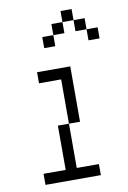

<svg xmlns="http://www.w3.org/2000/svg" viewBox="-85 -802 570 854"><g transform="rotate(-10 200.0 -375.0)"><path d="M150 -250V-50H50V0H300V-50H200V-250ZM100 -450H200V-250H250V-500H100ZM150 -600H200V-650H150ZM200 -650H250V-700H200ZM250 -700H300V-750H250ZM300 -650H350V-700H300ZM350 -600H400V-650H350Z"/></g></svg>

Font: LS-VG5000 Light Shifted
Style: Regular
Weight: 400
Designer: Justin Bihan, 2021
Foundry: Justin Bihan, 2021
Version: Version 1.000;Glyphs 3.1.2 (3151)